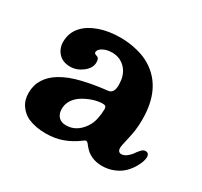

<svg xmlns="http://www.w3.org/2000/svg" viewBox="-110 -628 826 784"><g transform="rotate(30 303.5 -236.0)"><path d="M98 -6Q74 -17 57 -41Q40 -65 40 -99Q40 -136 58 -164.5Q76 -193 109 -213Q147 -236 201.5 -249Q256 -262 313 -268Q329 -269 336 -279.5Q343 -290 343 -308Q343 -320 341 -336Q335 -370 311.5 -391Q288 -412 254 -412Q229 -412 211 -402Q193 -392 193 -379Q193 -375 195.5 -373Q198 -371 204 -369Q212 -367 215 -361Q218 -355 218 -344Q218 -318 191 -297Q164 -276 133 -276Q98 -276 78 -297.5Q58 -319 58 -350Q58 -394 87 -425Q111 -451 154.5 -466.5Q198 -482 254 -482Q293 -482 332 -472.5Q371 -463 399 -445Q497 -383 497 -237Q497 -206 493.5 -182.5Q490 -159 483 -130Q476 -102 476 -91Q476 -81 480.5 -76Q485 -71 493 -71Q509 -71 527 -89Q537 -99 542 -108L552 -120Q562 -132 573 -132Q582 -132 586.5 -126Q591 -120 590 -109Q588 -90 575.5 -67.5Q563 -45 547 -29Q530 -12 504 -1Q478 10 448 10Q421 10 399.5 0.5Q378 -9 364 -26L357 -34Q353 -40 349 -43.5Q345 -47 342 -47Q338 -47 330 -41L329 -40Q297 -16 261.5 -3Q226 10 183 10Q134 10 98 -6ZM319 -107Q332 -126 337 -150.5Q342 -175 342 -195Q342 -206 337 -209.5Q332 -213 318 -212Q292 -210 265.5 -199Q239 -188 222 -174Q190 -147 190 -110Q190 -87 202.5 -73.5Q215 -60 238 -60Q287 -60 319 -107Z"/></g></svg>

Font: Raigarh
Style: Regular
Weight: 400
Designer: jaikishan Patel
Foundry: MagicType
Version: Version 1.000;FEAKit 1.0